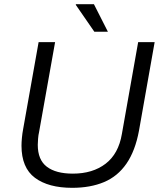

<svg xmlns="http://www.w3.org/2000/svg" viewBox="-20 -888 775 920"><path d="M326 12Q212 12 147.5 -36Q83 -84 83 -190Q83 -206 85 -227.5Q87 -249 91 -270L165 -686H244L167 -254Q164 -242 162.5 -224Q161 -206 161 -194Q161 -122 204.5 -89Q248 -56 329 -56Q424 -56 486 -103.5Q548 -151 564 -246L642 -686H721L646 -262Q628 -165 586 -104Q544 -43 478.5 -15.5Q413 12 326 12ZM432 -736 343 -865 344 -868H430L497 -736Z"/></svg>

Font: Archivo SemiBold Light
Style: Italic
Weight: 300
Italic angle: -10°
Version: Version 2.001